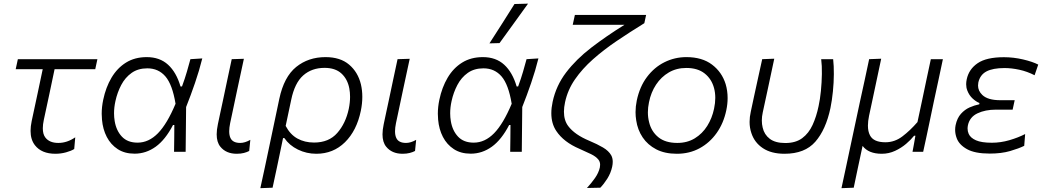

<svg xmlns="http://www.w3.org/2000/svg" viewBox="-20 -812 5590 1027"><path d="M276.5 10.5Q202.5 10.5 167 -35Q143.5 -65 143.5 -112Q143.5 -136 149.5 -164.5Q166.5 -244.5 181.5 -314Q196.5 -383.5 208.5 -442H64L75.5 -495.5H501L489.5 -442H272Q257.5 -374 243.5 -306.5L214.5 -171.5Q209 -146 209 -126Q209 -94 222.5 -76.5Q244.5 -47.5 292 -47.5Q339 -47.5 382.5 -77.5L377 -15Q361.5 -5 333.5 2.8Q305.5 10.5 276.5 10.5Z M700 10Q647 10 609.8 -14.2Q572.5 -38.5 551.2 -79.5Q530 -120.5 525.5 -172Q524 -187.5 524 -203.5Q524 -240 532 -278Q546 -345 576.5 -396.5Q607 -448 654 -477.2Q701 -506.5 765 -506.5Q834.5 -506.5 879 -465.8Q923.5 -425 945.5 -349.5H953.5Q969.5 -393 979.8 -428.8Q990 -464.5 998.5 -495.5L1062 -499.5Q1046 -435 1023 -368Q1000 -301 975.5 -239.5Q974 -119.5 973 0H911Q911.5 -37 912 -73Q912 -109 912.5 -143.5H905.5Q864.5 -64.5 812.8 -27.2Q761 10 700 10ZM716 -49Q775.5 -49 824.8 -99.2Q874 -149.5 919 -257Q902 -360 864.8 -403.2Q827.5 -446.5 768 -446.5Q718.5 -446.5 684 -422Q649.5 -397.5 628.5 -357.5Q607.5 -317.5 597.5 -271.5Q590 -238 590 -206Q590 -184.5 593.5 -164Q602 -113 632.2 -81Q662.5 -49 716 -49Z M1246.5 10.5Q1189 10.5 1158.5 -27.5Q1139 -51.5 1139 -93.5Q1139 -117.5 1145.5 -148Q1153.5 -186.5 1159.5 -214Q1165.5 -241.5 1172 -272Q1185.5 -335.5 1196.5 -388Q1207.5 -440 1219.5 -495.5L1284.5 -497.5Q1265 -407 1248.5 -330Q1232 -253 1221 -200L1211 -153Q1206 -128.5 1206 -110Q1206 -88.5 1212.5 -74.5Q1224.5 -47.5 1265 -47.5Q1290 -47.5 1319 -64L1313 -4.5Q1301 2 1284.5 6.2Q1268 10.5 1246.5 10.5Z M1372.5 194.5Q1384.5 139.5 1396 86.5Q1407 33.5 1420 -27L1474 -283.5Q1499 -401 1564.2 -453.8Q1629.5 -506.5 1721 -506.5Q1800 -506.5 1847.2 -466.5Q1894.5 -426.5 1910.5 -361Q1918 -329 1918 -294Q1918 -258 1910 -219Q1888 -113 1825.2 -51.2Q1762.5 10.5 1672 10.5Q1619.5 10.5 1573.5 -12Q1527.5 -34.5 1501 -73.5H1494L1484 -25Q1471.5 33.5 1461 85Q1450 136.5 1438 192ZM1660 -49.5Q1739 -49.5 1784 -100.8Q1829 -152 1845.5 -229.5Q1852.5 -263.5 1852.5 -294.5Q1852.5 -317.5 1848.5 -339Q1839 -389 1806.2 -419Q1773.5 -449 1716 -449Q1647.5 -449 1601.8 -408.5Q1556 -368 1537.5 -277.5L1508 -138.5Q1532.5 -92 1571.2 -70.8Q1610 -49.5 1660 -49.5Z M2133.5 10.5Q2076 10.5 2045.5 -27.5Q2026 -51.5 2026 -93.5Q2026 -117.5 2032.5 -148Q2040.5 -186.5 2046.5 -214Q2052.5 -241.5 2059 -272Q2072.5 -335.5 2083.5 -388Q2094.5 -440 2106.5 -495.5L2171.5 -497.5Q2152 -407 2135.5 -330Q2119 -253 2108 -200L2098 -153Q2093 -128.5 2093 -110Q2093 -88.5 2099.5 -74.5Q2111.5 -47.5 2152 -47.5Q2177 -47.5 2206 -64L2200 -4.5Q2188 2 2171.5 6.2Q2155 10.5 2133.5 10.5Z M2498 10Q2445 10 2407.8 -14.2Q2370.5 -38.5 2349.2 -79.5Q2328 -120.5 2323.5 -172Q2322 -187.5 2322 -203.5Q2322 -240 2330 -278Q2344 -345 2374.5 -396.5Q2405 -448 2452 -477.2Q2499 -506.5 2563 -506.5Q2632.5 -506.5 2677 -465.8Q2721.5 -425 2743.5 -349.5H2751.5Q2767.5 -393 2777.8 -428.8Q2788 -464.5 2796.5 -495.5L2860 -499.5Q2844 -435 2821 -368Q2798 -301 2773.5 -239.5Q2772 -119.5 2771 0H2709Q2709.5 -37 2710 -73Q2710 -109 2710.5 -143.5H2703.5Q2662.5 -64.5 2610.8 -27.2Q2559 10 2498 10ZM2514 -49Q2573.5 -49 2622.8 -99.2Q2672 -149.5 2717 -257Q2700 -360 2662.8 -403.2Q2625.5 -446.5 2566 -446.5Q2516.5 -446.5 2482 -422Q2447.5 -397.5 2426.5 -357.5Q2405.5 -317.5 2395.5 -271.5Q2388 -238 2388 -206Q2388 -184.5 2391.5 -164Q2400 -113 2430.2 -81Q2460.5 -49 2514 -49ZM2598 -580Q2632.5 -633.5 2666 -686Q2699 -738.5 2732 -790.5L2804.5 -792.5Q2766 -739 2728 -686.5L2652 -581.5Z M3119.5 193.5Q3143.5 167.5 3162.8 140Q3182 112.5 3188.5 84Q3190 76.5 3190 69.5Q3190 53.5 3181 42Q3168 25.5 3141.5 12.5Q3115 -0.5 3079.5 -16Q2995 -52 2955.5 -111.5Q2929 -151 2929 -206.5Q2929 -235 2936 -267.5Q2954.5 -354 3008.2 -424.5Q3062 -495 3142.2 -556.8Q3222.5 -618.5 3320.5 -679.5H3043.5L3055 -732H3436L3426.5 -688Q3349.5 -640.5 3279.2 -593Q3209 -545.5 3151.8 -494.8Q3094.5 -444 3055.5 -387.5Q3016.5 -331 3002.5 -265.5Q2996.5 -238 2996.5 -214.5Q2996.5 -168 3019.5 -137.5Q3054 -91.5 3132 -59Q3175 -41 3205.5 -23Q3236 -5 3249.5 19Q3257.5 34 3257.5 53.5Q3257.5 66 3254.5 80Q3247 114 3228.8 143Q3210.5 172 3191 192Z M3600.5 10.5Q3536 10.5 3490.2 -13.2Q3444.5 -37 3417.5 -77.2Q3390.5 -117.5 3383 -168.5Q3379.5 -190 3379.5 -212Q3379.5 -242.5 3386 -274Q3401.5 -348 3440.5 -400Q3479.5 -452 3534.2 -479.2Q3589 -506.5 3651.5 -506.5Q3735.5 -506.5 3788.5 -466.5Q3841.5 -426.5 3861.5 -362Q3872 -326.5 3872 -287.5Q3872 -256 3865 -222.5Q3850.5 -153 3813.5 -100.8Q3776.5 -48.5 3722.2 -19Q3668 10.5 3600.5 10.5ZM3603 -47.5Q3656 -47.5 3696.5 -72.2Q3737 -97 3763 -138.5Q3789 -180 3799.5 -230.5Q3806 -261 3806 -288.5Q3806 -316 3799.5 -340.5Q3786.5 -389.5 3749.2 -419Q3712 -448.5 3651 -448.5Q3598.5 -448.5 3557.5 -424.5Q3516.5 -400.5 3489.2 -359.2Q3462 -318 3451.5 -265.5Q3445.5 -237.5 3445.5 -211Q3445.5 -184 3452 -158.5Q3464 -108.5 3501.5 -78Q3539 -47.5 3603 -47.5Z M4176.5 10.5Q4105.5 10.5 4060.5 -19.5Q4015.5 -49.5 3999 -100.5Q3989.5 -128.5 3989.5 -160Q3989.5 -186.5 3996 -215Q4005 -255 4012 -290Q4024.5 -347 4035 -395.5Q4045.5 -444 4057 -495.5L4121.5 -498Q4103 -410.5 4087 -336Q4071 -261.5 4060 -211Q4055 -188.5 4055 -167.5Q4055 -147.5 4059.5 -129.5Q4068 -92 4097.5 -69.5Q4127 -47 4180.5 -47Q4236 -47 4271 -73Q4306 -99 4326.5 -143.8Q4347 -188.5 4358.5 -244Q4366.5 -280 4371 -325.8Q4375.5 -371.5 4376.2 -416.2Q4377 -461 4372.5 -495.5H4436.5Q4440.5 -460.5 4440.2 -415.5Q4440 -370.5 4435.2 -323Q4430.5 -275.5 4422 -234Q4397.5 -118.5 4341.2 -54Q4285 10.5 4176.5 10.5Z M4481 194.5Q4493 139.5 4504.2 86.8Q4515.5 34 4528.5 -27.5L4580.5 -271Q4594.5 -334.5 4606 -387.5Q4617 -440.5 4629 -495.5L4693.5 -498Q4682 -443 4670.5 -389.5Q4659 -335.5 4646.5 -276.5L4628.5 -192.5Q4622.5 -163.5 4622.5 -140Q4622.5 -109 4633.5 -88Q4652.5 -51 4716 -51Q4765.5 -51 4807 -82.5Q4848.5 -114 4887.5 -159L4912.5 -276Q4925 -335.5 4936 -387.8Q4947 -440 4959 -495.5H5023.5Q5011.5 -439.5 5000.5 -387Q4989 -334 4975.5 -271L4950.5 -151.5Q4943.5 -119 4935.5 -80.5L4918 0H4861L4869 -43Q4872.5 -64 4876.5 -86H4869.5Q4853 -65 4827 -42.8Q4801 -20.5 4767.5 -5Q4734 10.5 4696.5 10.5Q4625.5 10.5 4594 -31.5L4592.5 -25Q4580 33.5 4569 84.8Q4558 136 4546.5 192Z M5274.5 9.5Q5195 9.5 5152.8 -14Q5110.5 -37.5 5097.5 -72.5Q5089 -95 5089 -117.5Q5089 -130 5091.5 -142.5Q5099.5 -180.5 5120 -203.2Q5140.5 -226 5166.5 -237.5Q5192.5 -249 5218 -254L5219 -261Q5201 -268 5182.5 -285Q5164 -302 5154 -328Q5148 -343.5 5148 -361.5Q5148 -374 5151 -388Q5162.5 -442 5209.5 -474Q5256.5 -506 5350 -506Q5401.5 -506 5452.5 -494Q5503.5 -482 5533.5 -466.5L5514 -409.5Q5474 -430 5432.2 -439Q5390.5 -448 5353 -448Q5290.5 -448 5256.2 -429.8Q5222 -411.5 5213 -370.5Q5211.5 -362.5 5211.5 -354.5Q5211.5 -326 5234.5 -304Q5263.5 -276 5331 -276H5407.5L5396.5 -225.5H5307Q5250 -225.5 5208.5 -205.8Q5167 -186 5157.5 -142.5Q5155.5 -133 5155.5 -124.5Q5155.5 -109.5 5161.5 -96Q5171 -74.5 5200.5 -61.5Q5230 -48.5 5285.5 -48.5Q5332.5 -48.5 5379.5 -62.2Q5426.5 -76 5463.5 -95L5458.5 -32Q5430.5 -18 5383.5 -4.2Q5336.5 9.5 5274.5 9.5Z"/></svg>

Font: Heraclito Light
Style: Italic
Weight: 300
Italic angle: -12°
Designer: Kostas Bartsokas (font) & Cristiano Sobral (main changes)
Foundry: Kostas Bartsokas (font) & Cristiano Sobral (main changes)
Version: Version 1.00;July 8, 2020;FontCreator 13.0.0.2655 64-bit